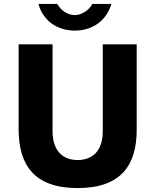

<svg xmlns="http://www.w3.org/2000/svg" viewBox="-20 -949 780 979"><path d="M548 -929H451C434 -897 396 -872 362 -872C323 -872 289 -898 272 -929H176C201 -838 277 -793 362 -793C449 -793 522 -841 548 -929ZM677 -287V-723H504V-280C504 -176 448 -133 376 -133C304 -133 248 -176 248 -280V-723H75V-290C75 -108 154 10 376 10C598 10 677 -108 677 -287Z"/></svg>

Font: United Sans ExtraBold
Style: Regular
Weight: 800
Designer: Pablo Impallari, Rodrigo Fuenzalida (Modified by Dan O. Williams)
Version: Version 1.000;PS 001.000;hotconv 1.0.88;makeotf.lib2.5.64775